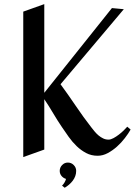

<svg xmlns="http://www.w3.org/2000/svg" viewBox="-20 -740 654 923"><path d="M607.9 -117.2Q597.2 -98.1 580.3 -76.2Q563.5 -54.2 542.5 -35.4Q521.5 -16.6 497.8 -3.9Q474.1 8.8 449.2 8.8Q418.9 8.8 394 -4.4Q369.1 -17.6 348.4 -37.6Q327.6 -57.6 310.3 -82Q293 -106.4 277.8 -128.9Q256.8 -159.7 235.6 -195.6Q214.4 -231.4 192.9 -263.2V-21L91.8 15.1V-684.1L192.9 -720.2V-293.9L518.1 -701.2L575.2 -695.8L271 -335Q307.6 -285.2 344.2 -231Q380.9 -176.8 418.9 -127.9Q426.3 -118.2 435.1 -107.7Q443.8 -97.2 454.1 -88.6Q464.4 -80.1 476.1 -74.5Q487.8 -68.8 502 -68.8Q512.2 -68.8 525.4 -75.9Q538.6 -83 551.3 -92.8Q564 -102.5 574.7 -113Q585.4 -123.5 591.8 -130.9ZM346.2 81.5Q346.2 94.7 341.8 106.7Q337.4 118.7 329.6 128.9Q321.8 139.2 311.8 147.7Q301.8 156.2 291 162.6L278.3 152.3Q284.7 146.5 290 137.5Q295.4 128.4 297.4 120.1Q284.2 116.2 275.6 105.7Q267.1 95.2 267.1 81.5Q267.1 65.4 278.6 53.5Q290 41.5 306.2 41.5Q322.8 41.5 334.5 53.5Q346.2 65.4 346.2 81.5Z"/></svg>

Font: Redressed
Style: Regular
Weight: 400
Designer: Astigmatic (AOETI)
Foundry: Astigmatic (AOETI)
Version: Version 1.000